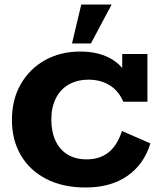

<svg xmlns="http://www.w3.org/2000/svg" viewBox="-20 -823 715 853"><path d="M360 10Q259 10 185.5 -28Q112 -66 72.5 -133.5Q33 -201 33 -290Q33 -381 72.5 -449.5Q112 -518 180.5 -556Q249 -594 336 -594Q422 -594 480 -558Q538 -522 563 -448L523 -474V-583H635V-371H528Q506 -421 466 -445Q426 -469 374 -469Q323 -469 285.5 -447.5Q248 -426 228 -386Q208 -346 208 -292Q208 -237 227 -197Q246 -157 281 -136Q316 -115 365 -115Q422 -115 461 -145Q500 -175 522 -241L648 -186Q620 -93 546 -41.5Q472 10 360 10ZM300 -630 341 -803H476L384 -630Z"/></svg>

Font: Rokkitt ExtraBold
Style: Regular
Weight: 800
Version: Version 3.103